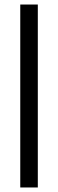

<svg xmlns="http://www.w3.org/2000/svg" viewBox="-20 -828 256 848"><path d="M69.5 0V-808H147V0Z"/></svg>

Font: Encode Sans SemiCondensed
Style: Regular
Weight: 400
Width: 4
Designer: Multiple Designers
Foundry: Impallari Type
Version: Version 3.002